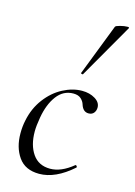

<svg xmlns="http://www.w3.org/2000/svg" viewBox="-114 -792 608 866"><g transform="rotate(15 189.5 -359.0)"><path d="M29 -142Q29 -174 35 -202Q47 -262 81 -307Q115 -352 160 -375.5Q205 -399 249 -399Q284 -399 309.5 -383.5Q335 -368 335 -344Q335 -329 326.5 -318.5Q318 -308 302 -308Q276 -308 266 -340Q262 -354 249.5 -365.5Q237 -377 214 -377Q167 -377 137 -337Q107 -297 96 -233Q89 -193 89 -167Q89 -103 117 -62.5Q145 -22 199 -22Q250 -22 305 -67L307 -68Q310 -68 312.5 -64Q315 -60 313 -58Q233 13 157 13Q92 13 60.5 -31.5Q29 -76 29 -142ZM223 -476 316 -716Q318 -721 337.5 -726Q357 -731 371 -731Q380 -731 379 -727L233 -473Q232 -470 226.5 -472Q221 -474 223 -476Z"/></g></svg>

Font: Cormorant Garamond
Style: Italic
Weight: 400
Italic angle: -10°
Designer: Christian Thalmann (Catharsis Fonts)
Foundry: Catharsis Fonts
Version: Version 4.000